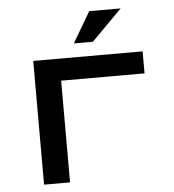

<svg xmlns="http://www.w3.org/2000/svg" viewBox="-50 -727 700 773"><g transform="rotate(-5 300.0 -340.0)"><path d="M97 0H202V-411H539V-500H97ZM266 -556H343L466 -680H339Z"/></g></svg>

Font: LT Wave Mono Medium
Style: Regular
Weight: 500
Designer: Daniel Lyons
Version: Version 2.5 (Glyphs App)